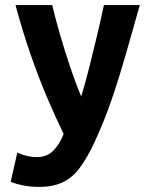

<svg xmlns="http://www.w3.org/2000/svg" viewBox="-20 -546 600 754"><path d="M133 188Q99 188 70 182Q41 176 22 168L48 53Q70 63 88 67Q106 71 125 71Q166 71 191 44Q216 17 230 -20Q198 -85 164.5 -164Q131 -243 99.5 -334Q68 -425 41 -526H185Q198 -471 216.5 -407.5Q235 -344 256 -281.5Q277 -219 299 -167Q315 -220 330.5 -281.5Q346 -343 361 -406Q376 -469 388 -526H529Q501 -428 474.5 -334.5Q448 -241 418 -153.5Q388 -66 349 17Q321 76 292.5 114Q264 152 226 170Q188 188 133 188Z"/></svg>

Font: Ubuntu Sans Mono
Style: Bold
Weight: 700
Monospace: yes
Designer: Dalton Maag Ltd
Foundry: Dalton Maag Ltd
Version: Version 1.006